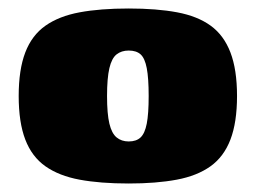

<svg xmlns="http://www.w3.org/2000/svg" viewBox="-20 -425 602 452"><path d="M283 7Q216 7 167.5 -2Q119 -11 87 -33.5Q55 -56 39.5 -96.5Q24 -137 24 -199Q24 -261 39.5 -301.5Q55 -342 87 -364.5Q119 -387 167.5 -396Q216 -405 283 -405Q349 -405 397 -396Q445 -387 476 -364.5Q507 -342 522.5 -301.5Q538 -261 538 -199Q538 -137 522.5 -96.5Q507 -56 475.5 -33.5Q444 -11 396 -2Q348 7 283 7ZM283 -92Q301 -92 311 -101.5Q321 -111 325.5 -134Q330 -157 330 -199Q330 -241 325.5 -264.5Q321 -288 311 -297Q301 -306 283 -306Q266 -306 254.5 -297Q243 -288 237.5 -264.5Q232 -241 232 -199Q232 -157 237.5 -134Q243 -111 254.5 -101.5Q266 -92 283 -92Z"/></svg>

Font: Genos Thin Black
Style: Regular
Weight: 900
Version: Version 1.010